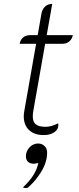

<svg xmlns="http://www.w3.org/2000/svg" viewBox="-20 -679 400 978"><path d="M101 -87Q101 -100 104 -115L164 -456H80Q84 -477 98 -488.5Q112 -500 134 -500H172L191 -609Q195 -632 209.5 -645.5Q224 -659 246 -659L218 -500H351Q347 -480 333 -468Q319 -456 299 -456H210L150 -116Q147 -100 147 -86Q147 -58 162.5 -45.5Q178 -33 212 -33Q242 -33 276 -51Q277 -49 277 -41Q277 -19 256 -5Q235 9 203 9Q155 9 128 -16.5Q101 -42 101 -87ZM175 151Q171 152 164.5 153.5Q158 155 153 155Q133 155 122.5 145Q112 135 112 117Q112 91 130.5 71.5Q149 52 174 52Q194 52 207 65Q220 78 220 98Q220 146 191.5 193.5Q163 241 124 275Q120 279 112 279Q103 279 97 275Q130 245 150 213Q170 181 175 151Z"/></svg>

Font: K2D Thin
Style: Italic
Weight: 100
Italic angle: -10°
Designer: Katatrad Aksorn Co.,Ltd.
Foundry: Cadson Demak Co.,Ltd.
Version: Version 1.000; ttfautohint (v1.6)